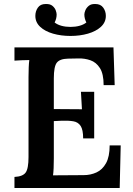

<svg xmlns="http://www.w3.org/2000/svg" viewBox="-20 -936 663 956"><path d="M394 -247Q394 -290 381.5 -309Q369 -328 345.5 -332Q322 -336 289 -335L248 -333V-148Q248 -121 247 -98.5Q246 -76 244 -63L397 -64Q431 -64 460.5 -77.5Q490 -91 508 -123.5Q526 -156 526 -212H581L576 0H52V-55Q93 -57 107.5 -76.5Q122 -96 122 -154V-553Q122 -578 123 -601Q124 -624 126 -637Q109 -637 87 -636Q65 -635 52 -634V-700H545L551 -512H496Q496 -568 477.5 -597Q459 -626 430 -636Q401 -646 370 -645L318 -644Q278 -643 263 -624Q248 -605 248 -546V-393L388 -392L383 -479H449V-247ZM207 -916Q229 -917 241 -907Q253 -897 257.5 -884.5Q262 -872 262 -864Q262 -843 252 -824Q266 -813 286.5 -807.5Q307 -802 331 -802Q355 -802 375.5 -807.5Q396 -813 410 -824Q400 -844 400 -864Q400 -872 405 -884.5Q410 -897 422 -907Q434 -917 455 -916Q481 -916 494 -898Q507 -880 507 -857Q507 -825 482.5 -802.5Q458 -780 418 -768.5Q378 -757 331 -757Q284 -757 244 -768.5Q204 -780 180 -802.5Q156 -825 156 -857Q156 -880 168.5 -898Q181 -916 207 -916Z"/></svg>

Font: Lora SemiBold
Style: Regular
Weight: 600
Designer: Olga Karpushina, Alexei Vanyashin (Cyrillic)
Foundry: Cyreal
Version: Version 3.011; ttfautohint (v1.8.4.7-5d5b)